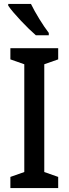

<svg xmlns="http://www.w3.org/2000/svg" viewBox="-20 -960 351 980"><path d="M138 -940H22V-931C49 -891 122 -815 163 -780H229V-792C201 -828 159 -896 138 -940ZM277 0V-57L206 -82V-632L277 -657V-714H33V-657L104 -632V-82L33 -57V0Z"/></svg>

Font: Noto Sans Gurmukhi UI Condensed Medium
Style: Regular
Weight: 500
Width: 3
Designer: Jelle Bosma - Monotype Design Team
Foundry: Monotype Imaging Inc.
Version: Version 2.004